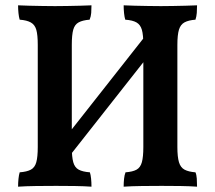

<svg xmlns="http://www.w3.org/2000/svg" viewBox="-20 -699 809 722"><path d="M197 -56 166 -106 562 -609 597 -564ZM48 3Q48 -12 49.5 -26.5Q51 -41 54 -51Q81 -53 96 -61Q111 -69 116.5 -89Q122 -109 122 -146V-530Q122 -568 116.5 -587Q111 -606 96 -614.5Q81 -623 54 -625Q51 -635 49.5 -649.5Q48 -664 48 -679Q66 -678 90 -677.5Q114 -677 139.5 -676.5Q165 -676 187 -676Q210 -676 234 -676.5Q258 -677 281 -677.5Q304 -678 324 -679Q324 -664 323 -650.5Q322 -637 317 -625Q291 -623 276 -615Q261 -607 255.5 -587.5Q250 -568 250 -530V-146Q250 -109 255.5 -89Q261 -69 276 -61Q291 -53 318 -51Q321 -42 322.5 -27.5Q324 -13 324 3Q296 1 261.5 0.5Q227 0 191 0Q154 0 115.5 0.5Q77 1 48 3ZM445 3Q445 -12 446.5 -26.5Q448 -41 452 -51Q479 -53 493.5 -61Q508 -69 513.5 -89Q519 -109 519 -146V-530Q519 -568 513.5 -587Q508 -606 493.5 -614.5Q479 -623 451 -625Q448 -635 446.5 -649.5Q445 -664 445 -679Q463 -678 487 -677.5Q511 -677 537 -676.5Q563 -676 585 -676Q607 -676 631 -676.5Q655 -677 678 -677.5Q701 -678 721 -679Q721 -664 720 -650.5Q719 -637 715 -625Q689 -623 674 -615Q659 -607 653 -587.5Q647 -568 647 -530V-146Q647 -109 653 -89Q659 -69 674 -61Q689 -53 715 -51Q719 -42 720 -27.5Q721 -13 721 3Q694 1 659 0.5Q624 0 588 0Q552 0 513 0.5Q474 1 445 3Z"/></svg>

Font: Vollkorn SemiBold
Style: Regular
Weight: 600
Designer: Friedrich Althausen
Foundry: Friedrich Althausen
Version: Version 5.000